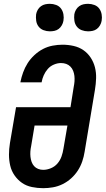

<svg xmlns="http://www.w3.org/2000/svg" viewBox="-20 -977 554 1005"><path d="M206 8Q176 8 147 2Q118 -4 95.5 -19.5Q73 -35 56.5 -58.5Q40 -82 33.5 -110Q27 -138 27 -167.5Q27 -197 32 -228L64 -416H349L366 -523Q369 -537 370 -551.5Q371 -566 369.5 -579.5Q368 -593 363 -606Q358 -619 348.5 -628.5Q339 -638 326.5 -642.5Q314 -647 299 -647Q281 -647 262 -639Q243 -631 230 -616Q217 -601 209 -583Q201 -565 198 -547V-546H87V-548Q92 -573 101 -598Q110 -623 124.5 -646Q139 -669 160 -688.5Q181 -708 205 -720.5Q229 -733 255.5 -738Q282 -743 307 -743Q337 -743 365.5 -736.5Q394 -730 416.5 -714.5Q439 -699 454.5 -675.5Q470 -652 477 -624.5Q484 -597 483 -567Q482 -537 477 -507L423 -183Q419 -157 410.5 -132Q402 -107 387.5 -84.5Q373 -62 352.5 -43.5Q332 -25 307.5 -13Q283 -1 257 3.5Q231 8 206 8ZM206 -88Q226 -88 246.5 -96.5Q267 -105 281 -121.5Q295 -138 302 -158Q309 -178 312 -198L333 -320H161L143 -212Q140 -198 139 -184Q138 -170 139.5 -156Q141 -142 145.5 -129.5Q150 -117 158.5 -107.5Q167 -98 179.5 -93Q192 -88 206 -88ZM441 -813Q424 -813 408 -819Q392 -825 382 -838Q372 -851 369.5 -868Q367 -885 369 -902Q371 -914 377.5 -925.5Q384 -937 394.5 -944.5Q405 -952 417 -954.5Q429 -957 441 -957Q458 -957 474 -951Q490 -945 499.5 -932Q509 -919 512 -902Q515 -885 512 -868Q510 -856 503.5 -844.5Q497 -833 487 -825.5Q477 -818 465 -815.5Q453 -813 441 -813ZM241 -813Q224 -813 208 -819Q192 -825 182 -838Q172 -851 169.5 -868Q167 -885 169 -902Q171 -914 177.5 -925.5Q184 -937 194.5 -944.5Q205 -952 217 -954.5Q229 -957 241 -957Q258 -957 274 -951Q290 -945 299.5 -932Q309 -919 312 -902Q315 -885 312 -868Q310 -856 303.5 -844.5Q297 -833 287 -825.5Q277 -818 265 -815.5Q253 -813 241 -813Z"/></svg>

Font: Iosevka Term Curly Oblique
Style: Bold
Weight: 700
Italic angle: -9°
Designer: Belleve Invis
Foundry: Belleve Invis
Version: Version 32.3.0